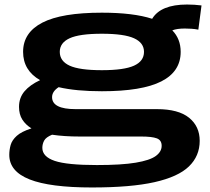

<svg xmlns="http://www.w3.org/2000/svg" viewBox="-20 -608 929 848"><path d="M386 220Q201 220 111 184.5Q21 149 21 76Q21 54 27 32.5Q33 11 54 -8Q75 -27 119 -41Q93 -57 78.5 -80Q64 -103 64 -136Q64 -176 88 -204.5Q112 -233 157 -254Q82 -297 82 -379Q82 -464 167 -508Q252 -552 430 -552Q569 -552 652 -525Q690 -588 806 -588Q839 -588 870 -584L856 -477Q841 -480 825.5 -481Q810 -482 796 -482Q762 -482 741 -474Q778 -436 778 -379Q778 -292 692.5 -248.5Q607 -205 430 -205Q316 -205 239 -223Q210 -204 210 -179Q210 -126 314 -126H673Q768 -126 815 -88Q862 -50 862 14Q862 81 814.5 127Q767 173 662.5 196.5Q558 220 386 220ZM430 -298Q528 -298 572 -318Q616 -338 616 -379Q616 -419 572 -439Q528 -459 430 -459Q331 -459 287.5 -439Q244 -419 244 -379Q244 -338 287.5 -318Q331 -298 430 -298ZM167 45Q167 84 221.5 102.5Q276 121 408 121Q517 121 579.5 110.5Q642 100 668 81Q694 62 694 36Q694 11 672.5 3Q651 -5 604 -5H332Q298 -5 267.5 -7Q237 -9 210 -13Q183 -2 175 13Q167 28 167 45Z"/></svg>

Font: Georama ExtraExtended SemiBold
Style: Regular
Weight: 600
Width: 8
Designer: Jean-Baptiste Levee
Foundry: Production Type
Version: Version 1.000